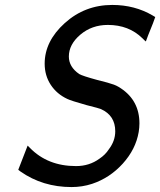

<svg xmlns="http://www.w3.org/2000/svg" viewBox="-20 -736 649 778"><path d="M161 -478Q161 -569 242.5 -642.5Q324 -716 435 -716Q526 -716 599 -673L609 -667L600 -642Q590 -618 580.5 -593.5Q571 -569 571 -568Q570 -568 557 -581Q502 -635 417 -635Q352 -635 305.5 -595.5Q259 -556 259 -507Q259 -465 301 -436Q315 -428 374 -412Q426 -399 432 -396Q451 -391 470 -378Q545 -328 545 -236Q545 -219 542 -201Q530 -131 477.5 -73Q425 -15 353 9Q313 22 270 22Q153 22 63 -41L54 -48L92 -146L101 -137Q173 -63 288 -63Q342 -63 383 -93Q407 -109 421 -131Q447 -165 447 -204Q447 -268 389 -294Q383 -297 331 -310Q267 -328 253 -335Q210 -355 185.5 -392.5Q161 -430 161 -478Z"/></svg>

Font: KaTeX_SansSerif
Style: Italic
Weight: 400
Version: Version 1.1; ttfautohint (v1.3)